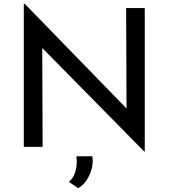

<svg xmlns="http://www.w3.org/2000/svg" viewBox="-20 -765 878 1000"><path d="M734 -723V24H731L200 -515L202 0H104V-745H109L639 -200L637 -723ZM339 182Q359 166 369.5 137.5Q380 109 380 77Q380 67 378 49H461Q463 63 463 71Q463 112 443 153Q423 194 387 215Z"/></svg>

Font: Josefin Sans
Style: Regular
Weight: 400
Designer: Santiago Orozco
Foundry: Typemade
Version: Version 2.000